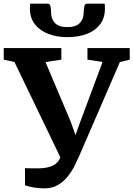

<svg xmlns="http://www.w3.org/2000/svg" viewBox="-39 -1003 721 1038"><path d="M201.8 15.4Q169.8 15.4 141.7 10.3Q113.7 5.2 96.1 -1.3V-94.2Q101.5 -93.7 110.3 -93.4Q119.1 -93.2 129.2 -93.1Q139.3 -93 149 -93Q158.7 -92.9 166.1 -92.9Q208.2 -92.9 237.9 -103.9Q267.6 -114.8 282.3 -141.3Q297 -167.8 293.5 -214.4L309.2 -107.1L39 -668L-18.8 -680.5V-743H292.7V-680.5L207 -667.3L342.5 -347.2L394.4 -202.1L344 -202.2L396.3 -348.2L515.4 -668L433.8 -680.5V-743H662.4V-680.5L609 -667.3L388 -157.1Q377.9 -134.1 363.1 -104.6Q348.2 -75.1 326.2 -47.8Q304.3 -20.6 273.6 -2.6Q243 15.4 201.8 15.4ZM220.8 -983Q231.5 -983 234.3 -966.2Q237.2 -949.3 237.2 -935.6Q237.2 -899.9 258.4 -878.2Q279.7 -856.4 325.5 -856.4Q370.9 -856.4 392.1 -878.2Q413.4 -899.9 413.4 -935.6Q413.4 -949.3 416.4 -966.2Q419.5 -983 429.6 -983H527.2Q527.5 -976.6 527.8 -969.8Q528.2 -963 528.2 -956Q528.2 -905.9 502.2 -871.5Q476.2 -837.1 430.5 -819.6Q384.9 -802.1 325.1 -802.1Q267.9 -802.1 222.1 -819.8Q176.2 -837.6 149.5 -872Q122.8 -906.4 122.8 -956Q122.8 -963 123.3 -969.8Q123.8 -976.6 123.8 -983Z"/></svg>

Font: Merriweather 7pt Light
Style: Regular
Weight: 300
Designer: Eben Sorkin
Foundry: Eben Sorkin
Version: Version 2.200;gftools[0.9.31]